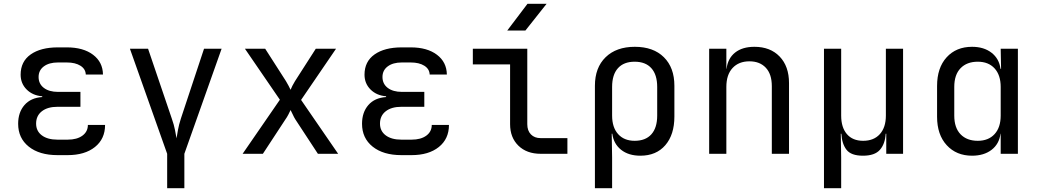

<svg xmlns="http://www.w3.org/2000/svg" viewBox="-20 -805 5440 1005"><path d="M334 7H281Q186 7 130.5 -37.5Q75 -82 75 -157Q75 -217 108 -255Q141 -293 201 -297V-301Q151 -305 119.5 -336.5Q88 -368 88 -414Q88 -483 140.5 -520Q193 -557 283 -557H330Q416 -557 467 -518.5Q518 -480 519 -415H429Q428 -444 401 -461Q374 -478 330 -478H283Q237 -478 209.5 -457.5Q182 -437 182 -402Q182 -366 209.5 -345Q237 -324 284 -324H401V-246H281Q229 -246 199 -222.5Q169 -199 169 -158Q169 -119 199 -96.5Q229 -74 281 -74H334Q383 -74 411.5 -95Q440 -116 440 -151H530Q530 -78 477 -35.5Q424 7 334 7Z M855 180V0L660 -550H755L879 -185Q891 -151 896 -124.5Q901 -98 904 -81Q907 -98 911.5 -124.5Q916 -151 927 -185L1048 -550H1140L945 0V180Z M1250 0 1445 -283 1262 -550H1368L1477 -380Q1484 -369 1490.5 -356Q1497 -343 1501 -335Q1504 -343 1510.5 -356Q1517 -369 1524 -380L1633 -550H1739L1556 -282L1750 0H1644L1526 -180Q1519 -191 1512.5 -205.5Q1506 -220 1501 -229Q1497 -220 1489.5 -205.5Q1482 -191 1474 -180L1356 0Z M2134 7H2081Q1986 7 1930.5 -37.5Q1875 -82 1875 -157Q1875 -217 1908 -255Q1941 -293 2001 -297V-301Q1951 -305 1919.5 -336.5Q1888 -368 1888 -414Q1888 -483 1940.5 -520Q1993 -557 2083 -557H2130Q2216 -557 2267 -518.5Q2318 -480 2319 -415H2229Q2228 -444 2201 -461Q2174 -478 2130 -478H2083Q2037 -478 2009.5 -457.5Q1982 -437 1982 -402Q1982 -366 2009.5 -345Q2037 -324 2084 -324H2201V-246H2081Q2029 -246 1999 -222.5Q1969 -199 1969 -158Q1969 -119 1999 -96.5Q2029 -74 2081 -74H2134Q2183 -74 2211.5 -95Q2240 -116 2240 -151H2330Q2330 -78 2277 -35.5Q2224 7 2134 7Z M2810 0Q2737 0 2693.5 -42.5Q2650 -85 2650 -155V-468H2455V-550H2740V-155Q2740 -121 2759 -101.5Q2778 -82 2810 -82H2950V0ZM2635 -645 2741 -785H2841L2730 -645Z M3094 180V-356Q3094 -451 3150 -505.5Q3206 -560 3303 -560Q3400 -560 3455 -505.5Q3510 -451 3510 -356V-195Q3510 -100 3462.5 -45Q3415 10 3332 10Q3270 10 3231 -21Q3192 -52 3185 -105H3182L3184 20V180ZM3302 -68Q3359 -68 3389.5 -102Q3420 -136 3420 -200V-350Q3420 -414 3389.5 -448Q3359 -482 3302 -482Q3245 -482 3214.5 -448Q3184 -414 3184 -350V-200Q3184 -138 3215.5 -103Q3247 -68 3302 -68Z M3692 0V-550H3782V-445H3783Q3790 -500 3828 -530Q3866 -560 3929 -560Q4012 -560 4061 -509Q4110 -458 4110 -370V0H4020V-354Q4020 -417 3988.5 -450.5Q3957 -484 3903 -484Q3847 -484 3814.5 -449Q3782 -414 3782 -350V0Z M4293 180V-550H4383V-200Q4383 -138 4413 -103Q4443 -68 4498 -68Q4554 -68 4585.5 -103Q4617 -138 4617 -200V-550H4707V0H4619V-105H4616Q4613 -52 4586 -21Q4559 10 4497 10Q4435 10 4411 -21Q4387 -52 4384 -105H4381L4383 20V180Z M5068 10Q4986 10 4935.5 -45Q4885 -100 4885 -194V-355Q4885 -450 4935 -505Q4985 -560 5068 -560Q5130 -560 5170 -529Q5210 -498 5217 -445H5220L5218 -550H5308V0H5218V-105H5217Q5210 -51 5170 -20.5Q5130 10 5068 10ZM5098 -68Q5154 -68 5186 -103Q5218 -138 5218 -200V-350Q5218 -412 5186 -447Q5154 -482 5098 -482Q5041 -482 5008 -448Q4975 -414 4975 -350V-200Q4975 -136 5008 -102Q5041 -68 5098 -68Z"/></svg>

Font: JetBrainsMonoNL NFM
Style: Regular
Weight: 400
Monospace: yes
Designer: Philipp Nurullin, Konstantin Bulenkov
Foundry: JetBrains
Version: Version 2.304; ttfautohint (v1.8.4.7-5d5b);Nerd Fonts 3.3.0